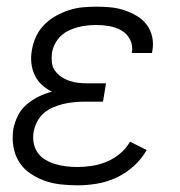

<svg xmlns="http://www.w3.org/2000/svg" viewBox="-20 -548 540 576"><path d="M212 8Q186 8 160.5 5Q135 2 112 -6.5Q89 -15 69 -29Q49 -43 36.5 -63.5Q24 -84 20 -109.5Q16 -135 20 -161Q24 -181 33.5 -200.5Q43 -220 60 -234.5Q77 -249 96.5 -258.5Q116 -268 136 -273Q119 -281 105.5 -293.5Q92 -306 84 -323Q76 -340 74 -359.5Q72 -379 76 -399Q79 -419 88.5 -439Q98 -459 113.5 -474.5Q129 -490 148 -500.5Q167 -511 187 -517.5Q207 -524 227.5 -526Q248 -528 269 -528Q290 -528 311.5 -526Q333 -524 352.5 -517.5Q372 -511 390 -500.5Q408 -490 420 -474Q432 -458 436.5 -437.5Q441 -417 437 -395L436 -389H375L376 -392Q379 -412 370 -429.5Q361 -447 344.5 -456.5Q328 -466 308.5 -469.5Q289 -473 269 -473Q255 -473 241.5 -471.5Q228 -470 214 -466.5Q200 -463 186.5 -456.5Q173 -450 162.5 -440Q152 -430 145 -416.5Q138 -403 136 -390Q134 -375 135.5 -361Q137 -347 145 -336Q153 -325 164 -317.5Q175 -310 188 -305.5Q201 -301 215 -299.5Q229 -298 243 -298H298L289 -243H234Q219 -243 203 -241.5Q187 -240 171.5 -236.5Q156 -233 140.5 -226.5Q125 -220 112.5 -209.5Q100 -199 92 -184Q84 -169 81 -153Q78 -136 81 -119.5Q84 -103 93 -90Q102 -77 116.5 -68.5Q131 -60 146.5 -55.5Q162 -51 178.5 -49Q195 -47 212 -47Q234 -47 256.5 -50.5Q279 -54 300.5 -63Q322 -72 340.5 -87.5Q359 -103 370 -123L420 -98Q405 -71 381 -49.5Q357 -28 329 -15Q301 -2 271 3Q241 8 212 8Z"/></svg>

Font: Iosevka Curly Light
Style: Italic
Weight: 300
Italic angle: -9°
Monospace: yes
Designer: Belleve Invis
Foundry: Belleve Invis
Version: Version 22.1.2; ttfautohint (v1.8.4)